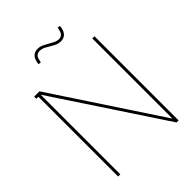

<svg xmlns="http://www.w3.org/2000/svg" viewBox="-250 -988 1125 1125"><g transform="rotate(-45 312.5 -425.0)"><path d="M554 -679H536V-15L98 -679H54V-661H71V0H89V-660L537 18H554ZM360 -824 304 -854C294 -859 281 -863 266 -863C239 -863 216 -849 209 -811L206 -796L223 -793L227 -808C232 -843 256 -846 266 -846C279 -846 295 -841 301 -837L356 -806C366 -801 380 -797 395 -797C422 -797 445 -812 452 -850L454 -865L438 -868L434 -853C429 -818 405 -814 395 -814C382 -814 366 -820 360 -824Z"/></g></svg>

Font: Rawengulk
Style: Light
Weight: 300
Version: Version 0.9